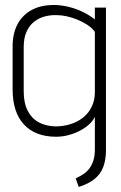

<svg xmlns="http://www.w3.org/2000/svg" viewBox="-20 -530 480 761"><path d="M400 64V-500H356V-453Q333 -471 306.5 -483.5Q280 -496 253.5 -502.5Q227 -509 203 -510Q148 -512 109.5 -492.5Q71 -473 50.5 -436Q30 -399 30 -346V-176Q30 -85 75 -36.5Q120 12 203 12Q226 12 249.5 6Q273 0 294 -10.5Q315 -21 331.5 -35.5Q348 -50 356 -67V63Q356 89 349.5 108Q343 127 332.5 140Q322 153 308.5 161.5Q295 170 280 177L292 211Q330 199 354 180Q378 161 389 132.5Q400 104 400 64ZM356 -404V-165Q356 -132 343 -106Q330 -80 308 -63Q286 -46 258 -37.5Q230 -29 200 -29Q161 -30 133 -45.5Q105 -61 89.5 -91.5Q74 -122 74 -168V-344Q74 -380 85.5 -405Q97 -430 116 -444.5Q135 -459 158 -465Q181 -471 206 -470Q223 -470 244 -465.5Q265 -461 286 -452.5Q307 -444 325.5 -432Q344 -420 356 -404Z"/></svg>

Font: Advent Pro Light
Style: Regular
Weight: 300
Version: Version 3.000